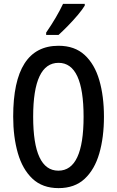

<svg xmlns="http://www.w3.org/2000/svg" viewBox="-20 -960 603 990"><path d="M516 -358Q516 -252 492 -169Q468 -86 416.5 -38Q365 10 282 10Q199 10 147.5 -38.5Q96 -87 72 -170.5Q48 -254 48 -359Q48 -724 282 -724Q365 -724 416.5 -676.5Q468 -629 492 -546.5Q516 -464 516 -358ZM151 -358Q151 -80 281 -80Q411 -80 411 -358Q411 -636 282 -636Q151 -636 151 -358ZM417 -931Q405 -911 381 -882.5Q357 -854 330 -826.5Q303 -799 282 -780H218V-792Q273 -872 305 -940H417Z"/></svg>

Font: Noto Sans Khmer UI ExtraCondensed Medium
Style: Regular
Weight: 500
Width: 2
Designer: Danh Hong and the Monotype Design Team
Foundry: Monotype Imaging Inc.
Version: Version 2.002; ttfautohint (v1.8.4.7-5d5b)